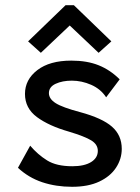

<svg xmlns="http://www.w3.org/2000/svg" viewBox="-20 -707 540 738"><path d="M257 11Q195 11 142.5 -6.5Q90 -24 49 -62L96 -147Q125 -113 161 -90.5Q197 -68 258 -68Q304 -68 330 -84Q356 -100 356 -127Q356 -152 330.5 -167.5Q305 -183 245 -201Q168 -223 122 -257Q76 -291 76 -346Q76 -401 123.5 -437.5Q171 -474 254 -474Q315 -474 359.5 -456Q404 -438 440 -402L388 -333Q367 -365 330.5 -381Q294 -397 256 -397Q220 -397 194 -385Q168 -373 168 -349Q168 -327 194 -310.5Q220 -294 288 -276Q373 -253 410.5 -220Q448 -187 448 -135Q448 -96 426 -62.5Q404 -29 361.5 -9Q319 11 257 11ZM137 -504 88 -548 232 -687H264L408 -548L359 -504L248 -609Z"/></svg>

Font: Inconsolata SemiBold
Style: Regular
Weight: 600
Monospace: yes
Designer: Raph Levien, Cyreal, Brenton Simpson
Foundry: Raph Levien, Cyreal, Google
Version: Version 3.100; ttfautohint (v1.8.4.7-5d5b)